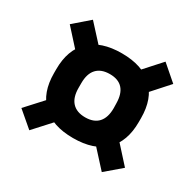

<svg xmlns="http://www.w3.org/2000/svg" viewBox="-118 -688 775 764"><g transform="rotate(30 269.5 -306.0)"><path d="M269 -112.5Q174 -112.5 124.2 -160.8Q74.5 -209 74.5 -298.5V-316.5Q74.5 -406 124.5 -454Q174.5 -502 269.5 -502Q364.5 -502 414.2 -454Q464 -406 464 -316.5V-298.5Q464 -209 414.2 -160.8Q364.5 -112.5 269 -112.5ZM269.5 -208Q309 -208 329.5 -230.5Q350 -253 350 -296.5L349.5 -318.5Q349 -362 329 -384.2Q309 -406.5 269.5 -406.5Q230 -406.5 209.2 -384.2Q188.5 -362 188.5 -318.5V-296.5Q188.5 -253 209.2 -230.5Q230 -208 269.5 -208ZM408 -223.5 507.5 -113.5 436 -52.5 338 -160ZM201 -160 103 -52.5 31.5 -113.5 133 -224.5ZM126 -394 31.5 -498.5 102.5 -560 199 -454.5ZM338 -451.5 436 -560 507 -498.5 407 -387Z"/></g></svg>

Font: Anek Bangla SemiBold
Style: Regular
Weight: 600
Designer: Sulekha Rajkumar (Bangla), Yesha Goshar (Latin)
Foundry: Ek Type
Version: Version 1.003